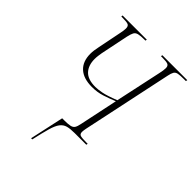

<svg xmlns="http://www.w3.org/2000/svg" viewBox="-259 -837 1171 1171"><g transform="rotate(45 326.0 -252.0)"><path d="M229 210 277 -10H295Q329 -10 346 -14Q363 -18 370.5 -30Q378 -42 383 -68L435 -315Q396 -299 356 -286Q316 -273 270 -273Q197 -273 158.5 -308.5Q120 -344 120 -410Q120 -424 122 -439.5Q124 -455 128 -473L158 -623Q165 -655 165 -672Q165 -692 153.5 -698Q142 -704 102 -704H93L94 -714H303L301 -704H294Q259 -704 241.5 -699.5Q224 -695 217 -681.5Q210 -668 204 -641L167 -461Q165 -449 163 -434.5Q161 -420 161 -406Q161 -351 190.5 -319.5Q220 -288 285 -288Q305 -288 339.5 -294.5Q374 -301 437 -326L501 -624Q508 -655 508 -673Q508 -692 496 -698Q484 -704 447 -704H435L437 -714H652L650 -704H632Q599 -704 583 -700.5Q567 -697 560 -685Q553 -673 548 -648L425 -68Q423 -58 422 -50.5Q421 -43 421 -37Q421 -18 435 -14Q449 -10 487 -10H497L495 0H394Q356 0 333 6.5Q310 13 294.5 33.5Q279 54 267 96Q255 138 239 210Z"/></g></svg>

Font: Noto Serif Display Condensed ExtraLight
Style: Italic
Weight: 200
Width: 3
Italic angle: -12°
Designer: Monotype Design Team
Foundry: Monotype Imaging Inc.
Version: Version 2.009